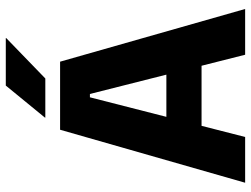

<svg xmlns="http://www.w3.org/2000/svg" viewBox="-122 -744 866 663"><g transform="rotate(-90 311.5 -413.0)"><path d="M11.5 0 194.5 -639H429.5L611.5 0H453.5L318 -536H306.5L169.5 0ZM167 -150.5V-272H455V-150.5ZM347 -826.5H511V-825L371.5 -690H236.5V-691.5Z"/></g></svg>

Font: Anek Odia Medium
Style: Bold
Weight: 700
Version: Version 1.003